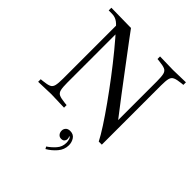

<svg xmlns="http://www.w3.org/2000/svg" viewBox="-271 -870 1322 1322"><g transform="rotate(45 390.5 -208.5)"><path d="M625 0Q606 -38 567.5 -97.5Q529 -157 478.5 -228Q428 -299 371.5 -373.5Q315 -448 257.5 -518Q200 -588 149 -644Q136 -659 123 -668.5Q110 -678 96 -682.5Q82 -687 65 -687H35V-713L229 -710Q243 -691 273 -650.5Q303 -610 342.5 -558Q382 -506 424.5 -449Q467 -392 507.5 -339Q548 -286 580 -244.5Q612 -203 629 -181L615 -156V-577Q615 -622 609.5 -644Q604 -666 586 -674Q568 -682 529 -686L509 -688V-713L639 -710L761 -713V-688L741 -686Q703 -682 684.5 -673.5Q666 -665 660.5 -643.5Q655 -622 655 -577V0ZM39 4V-21L59 -23Q98 -27 116 -35Q134 -43 139.5 -65.5Q145 -88 145 -133V-659L185 -658V-133Q185 -88 190.5 -65.5Q196 -43 214.5 -35Q233 -27 271 -23L291 -21V4L163 0ZM402 296 393 280Q422 261 448 232Q474 203 474 163Q474 149 469 132Q464 115 446 115L460 110L452 125L448 117Q455 117 458 123.5Q461 130 461 141Q461 151 453.5 160.5Q446 170 428 170Q412 170 401.5 158Q391 146 391 127Q391 111 402 99Q413 87 435 87Q467 87 482.5 110.5Q498 134 498 163Q498 206 469 240Q440 274 402 296Z"/></g></svg>

Font: Baskervville
Style: Regular
Weight: 400
Designer: Alexis Faudot, Rémi Forte, Morgane Pierson, Rafael Ribas, Tanguy Vanlaeys, Rosalie Wagner, Thomas Huot-Marchand
Foundry: ANRT
Version: Version 1.100